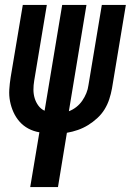

<svg xmlns="http://www.w3.org/2000/svg" viewBox="-20 -540 540 775"><path d="M102 215 139 -6Q115 -10 94.5 -21Q74 -32 59 -49Q44 -66 34.5 -87Q25 -108 20.5 -131Q16 -154 17.5 -178.5Q19 -203 23 -228L72 -520H169L118 -214Q115 -196 115 -178Q115 -160 120 -143.5Q125 -127 135 -113.5Q145 -100 160 -93L231 -520H329L258 -91Q274 -97 288 -108Q302 -119 312 -133.5Q322 -148 328.5 -164Q335 -180 337 -196L391 -520H488L432 -183Q428 -161 421 -139.5Q414 -118 402 -98.5Q390 -79 372.5 -63Q355 -47 335.5 -35Q316 -23 294.5 -15.5Q273 -8 250 -4L214 215Z"/></svg>

Font: Iosevka
Style: Bold Italic
Weight: 700
Italic angle: -9°
Monospace: yes
Designer: Belleve Invis
Foundry: Belleve Invis
Version: Version 32.5.0; ttfautohint (v1.8.4)